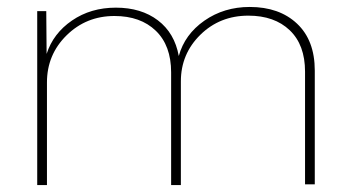

<svg xmlns="http://www.w3.org/2000/svg" viewBox="-20 -532 1005 552"><path d="M87 0V-500H113L114 -377Q133 -436 187 -473Q241 -510 313 -510Q386 -510 434 -473.5Q482 -437 494 -371Q511 -433 567.5 -472.5Q624 -512 698 -512Q783 -512 834 -464Q885 -416 885 -329V-2H857V-326Q857 -403 813 -445Q769 -487 694 -487Q612 -487 556 -432Q500 -377 500 -298V0H472V-324Q472 -401 428 -443.5Q384 -486 309 -486Q228 -486 171.5 -430.5Q115 -375 115 -295V0Z"/></svg>

Font: Elaine Sans ExtraLight
Style: Regular
Weight: 275
Designer: Wei Huang
Foundry: Wei Huang
Version: Version 2.001;December 24, 2019;FontCreator 12.0.0.2547 64-b